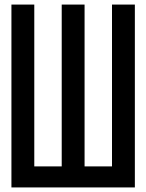

<svg xmlns="http://www.w3.org/2000/svg" viewBox="-20 -820 640 840"><path d="M30 0V-800H130V-92H250V-800H350V-92H470V-800H570V0Z"/></svg>

Font: Victor Mono Thin
Style: Regular
Weight: 100
Monospace: yes
Designer: Rune Bjørnerås
Version: Version 1.561;gftools[0.9.30]